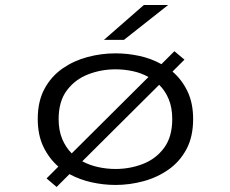

<svg xmlns="http://www.w3.org/2000/svg" viewBox="-20 -724 915 763"><path d="M165 -15 212 -62Q175 -94 152.5 -140.8Q130 -187.5 130 -251Q130 -321.5 156.8 -371Q183.5 -420.5 228.5 -451.8Q273.5 -483 328.2 -497.5Q383 -512 439 -512Q486.5 -512 533.8 -501.8Q581 -491.5 621.5 -469L673 -520.5L713 -487L665.5 -439.5Q702.5 -408 725 -361.2Q747.5 -314.5 747.5 -251Q747.5 -180.5 720.8 -130.8Q694 -81 649.2 -49.8Q604.5 -18.5 549.8 -3.8Q495 11 439 11Q391.5 11 344.2 0.5Q297 -10 256 -32L205 19ZM213 -251Q213 -206 227 -172.2Q241 -138.5 265 -114.5L570 -418Q541.5 -434 507.8 -441.2Q474 -448.5 439 -448.5Q382 -448.5 330.2 -428.5Q278.5 -408.5 245.8 -365Q213 -321.5 213 -251ZM439 -52.5Q496.5 -52.5 548 -72.5Q599.5 -92.5 632 -136.2Q664.5 -180 664.5 -251Q664.5 -296 650.5 -329.8Q636.5 -363.5 612.5 -387L307 -83Q336 -67.5 370 -60Q404 -52.5 439 -52.5ZM472.5 -565.5H393L551.5 -704H648Z"/></svg>

Font: Trispace SemiExpanded Light
Style: Regular
Weight: 300
Width: 6
Designer: Tyler Finck
Foundry: Etcetera Type Company
Version: Version 1.210; ttfautohint (v1.8.3)